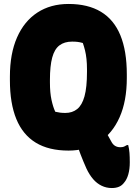

<svg xmlns="http://www.w3.org/2000/svg" viewBox="-20 -740 690 969"><path d="M482 -143Q496 -113 510.5 -84Q525 -55 541 -27Q549 -11 560.5 -4Q572 3 587 3Q599 3 606 0Q613 -3 621 -8H627Q632 12 633.5 32Q635 52 635 79Q635 114 627.5 140Q620 166 607 181Q596 196 580.5 202.5Q565 209 544 209Q517 209 493 197.5Q469 186 450 164Q431 142 416 110Q400 74 386.5 39Q373 4 362 -32ZM326 -720Q424 -720 489.5 -680.5Q555 -641 587.5 -562Q620 -483 620 -365V-346Q620 -230 583.5 -148Q547 -66 480.5 -23Q414 20 326 20Q226 20 160.5 -20Q95 -60 62.5 -139Q30 -218 30 -335V-354Q30 -469 66 -551Q102 -633 168.5 -676.5Q235 -720 326 -720ZM232 -324Q232 -272 240 -235.5Q248 -199 259 -176Q272 -173 283.5 -171.5Q295 -170 310 -170Q345 -170 369.5 -189.5Q394 -209 406.5 -254Q419 -299 419 -377V-390Q419 -418 416.5 -442Q414 -466 409 -486Q404 -506 398 -523Q384 -527 372 -528.5Q360 -530 344 -530Q305 -530 280 -511Q255 -492 243.5 -449.5Q232 -407 232 -337Z"/></svg>

Font: Recursive Casual Black
Style: Regular
Weight: 900
Version: Version 1.047